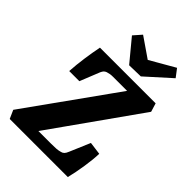

<svg xmlns="http://www.w3.org/2000/svg" viewBox="-228 -869 963 963"><g transform="rotate(45 253.5 -387.5)"><path d="M29 0 9 -45 357 -532 368 -516H275Q259 -516 246.5 -516Q234 -516 225 -514.5Q216 -513 207 -510Q199 -507 194 -502Q189 -497 184 -486L142 -381H70Q73 -429 80 -478.5Q87 -528 96 -573H491L505 -527L160 -40L141 -59H263Q286 -59 300 -60Q314 -61 328 -65Q337 -67 343.5 -73.5Q350 -80 356 -95L402 -203L470 -194Q469 -154 460.5 -99Q452 -44 441 0ZM473 -733 343 -616 262 -614 166 -730 203 -772 309 -699 441 -775Z"/></g></svg>

Font: Rasa
Style: Italic
Weight: 400
Italic angle: -7.10001°
Designer: Anna Giedrys (Yrsa+Rasa design), David Brezina (Yrsa art-direction, Rasa art-direction, design)
Foundry: Rosetta Type Foundry
Version: Version 2.004